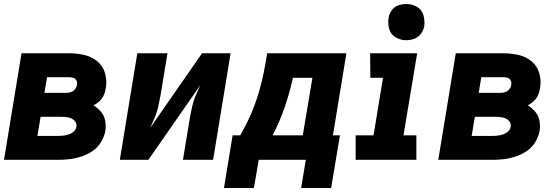

<svg xmlns="http://www.w3.org/2000/svg" viewBox="-20 -795 2776 955"><path d="M0 0H269Q298 0 327 -3.5Q356 -7 385 -16.5Q414 -26 440.5 -44Q467 -62 483 -89Q499 -116 504 -144Q508 -170 503 -195.5Q498 -221 482 -239.5Q466 -258 445 -271Q461 -279 475 -292Q489 -305 496.5 -322Q504 -339 506 -356Q513 -394 502.5 -430.5Q492 -467 464 -490Q436 -513 399.5 -521.5Q363 -530 324 -530H87ZM201 -333 214 -411H324Q335 -411 345.5 -407.5Q356 -404 360.5 -394Q365 -384 363 -373Q361 -361 353 -351Q345 -341 333 -337Q321 -333 309 -333ZM166 -119 182 -214H287Q304 -214 321.5 -210.5Q339 -207 351 -194.5Q363 -182 360 -164Q358 -151 347 -141Q336 -131 322.5 -126.5Q309 -122 295.5 -120.5Q282 -119 269 -119Z M576 0H718L976 -371Q964 -345 953 -319Q942 -293 936 -266Q930 -239 925 -212L890 0H1040L1127 -530H985L727 -159Q739 -185 750 -211Q761 -237 767 -264Q773 -291 778 -318L813 -530H663Z M1478 140H1627L1671 -122H1636L1703 -530H1309L1301 -483Q1287 -397 1259.5 -310.5Q1232 -224 1187 -144L1175 -122H1137L1117 0H1501ZM1336 -122Q1372 -191 1396.5 -263Q1421 -335 1437 -408H1534L1486 -122ZM1094 140H1243L1267 0H1117Z M1749 0H2051V-122H1987L2055 -530H1821L1822 -408H1885L1838 -122H1749ZM2001 -595Q2021 -595 2040.5 -602Q2060 -609 2073 -626.5Q2086 -644 2090 -663Q2094 -692 2086 -719.5Q2078 -747 2054 -761Q2030 -775 2001 -775Q1981 -775 1961.5 -768.5Q1942 -762 1929 -744.5Q1916 -727 1913 -707Q1908 -678 1916 -650.5Q1924 -623 1948.5 -609Q1973 -595 2001 -595Z M2160 0H2429Q2458 0 2487 -3.5Q2516 -7 2545 -16.5Q2574 -26 2600.5 -44Q2627 -62 2643 -89Q2659 -116 2664 -144Q2668 -170 2663 -195.5Q2658 -221 2642 -239.5Q2626 -258 2605 -271Q2621 -279 2635 -292Q2649 -305 2656.5 -322Q2664 -339 2666 -356Q2673 -394 2662.5 -430.5Q2652 -467 2624 -490Q2596 -513 2559.5 -521.5Q2523 -530 2484 -530H2247ZM2361 -333 2374 -411H2484Q2495 -411 2505.5 -407.5Q2516 -404 2520.5 -394Q2525 -384 2523 -373Q2521 -361 2513 -351Q2505 -341 2493 -337Q2481 -333 2469 -333ZM2326 -119 2342 -214H2447Q2464 -214 2481.5 -210.5Q2499 -207 2511 -194.5Q2523 -182 2520 -164Q2518 -151 2507 -141Q2496 -131 2482.5 -126.5Q2469 -122 2455.5 -120.5Q2442 -119 2429 -119Z"/></svg>

Font: Iosevka Sparkle Heavy Oblique
Style: Regular
Weight: 900
Italic angle: -9°
Designer: Belleve Invis
Foundry: Belleve Invis
Version: Version 4.5.0; ttfautohint (v1.8.3)